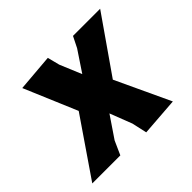

<svg xmlns="http://www.w3.org/2000/svg" viewBox="-146 -614 760 760"><g transform="rotate(-45 234.5 -234.0)"><path d="M327 -233 434 -4 273 8 259 -55 223 -148 162 -58 136 0H-21L144 -241L50 -463L206 -476L219 -425L257 -334L315 -421L338 -467H490Z"/></g></svg>

Font: Alegreya Sans SC ExtraBold
Style: Italic
Weight: 800
Italic angle: -7°
Designer: Juan Pablo del Peral
Foundry: Huerta Tipografica
Version: Version 2.007